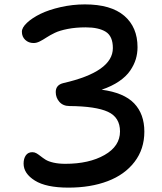

<svg xmlns="http://www.w3.org/2000/svg" viewBox="-20 -815 740 878"><path d="M293 43Q190.9 43 139.4 10.7Q87.9 -21.5 87.9 -66.9Q87.9 -89.8 98.1 -104.5Q108.4 -119.1 127.9 -119.1Q138.2 -119.1 147.2 -113.8Q156.2 -108.4 166 -100.6Q175.8 -92.8 188.5 -84.7Q201.2 -76.7 224.6 -71.3Q248 -65.9 278.8 -65.9Q387.2 -65.9 458 -106.2Q528.8 -146.5 528.8 -213.9Q528.8 -278.3 473.6 -303.7Q418.5 -329.1 297.9 -330.1Q268.6 -330.1 251.7 -349.1Q234.9 -368.2 234.9 -394Q234.9 -426.8 270 -435.1Q496.1 -486.8 496.1 -595.2Q496.1 -649.4 463.6 -669.7Q431.2 -689.9 372.1 -689.9Q326.2 -689.9 289.3 -682.6Q252.4 -675.3 230.7 -664.8Q209 -654.3 192.6 -643.6Q176.3 -632.8 161.6 -625.5Q147 -618.2 133.8 -618.2Q110.8 -618.2 95.5 -632.6Q80.1 -647 80.1 -669.9Q80.1 -689 103.5 -710.9Q127 -732.9 164.8 -751.5Q202.6 -770 257.3 -782.5Q312 -794.9 368.2 -794.9Q487.3 -794.9 548.1 -742.9Q608.9 -690.9 608.9 -599.1Q608.9 -570.8 601.1 -544.7Q593.3 -518.6 575.4 -492.2Q557.6 -465.8 524.4 -443.1Q491.2 -420.4 444.8 -404.8Q546.9 -391.1 593.5 -342.3Q640.1 -293.5 640.1 -212.9Q640.1 -133.3 595.2 -74.7Q550.3 -16.1 472.4 13.4Q394.5 43 293 43Z"/></svg>

Font: Shantell Sans Irregular Bouncy
Style: Regular
Weight: 500
Designer: Stephen Nixon, Anya Danilova, Shantell Martin
Foundry: Arrow Type
Version: Version 1.006;[9816181b4]